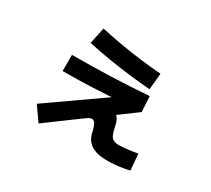

<svg xmlns="http://www.w3.org/2000/svg" viewBox="-132 -863 1264 1150"><g transform="rotate(30 500.0 -288.5)"><path d="M235 55 167 -42 614 -355 620 -307Q511 -298 410 -293.5Q309 -289 203 -289V-401Q341 -401 468.5 -405.5Q596 -410 730 -420L736 -313L515 -150L476 -179Q480 -215 496 -228Q512 -241 546 -241Q580 -241 598.5 -231Q617 -221 627 -202Q637 -183 642 -155Q648 -126 655.5 -107.5Q663 -89 678 -81Q693 -73 718 -73Q732 -73 754.5 -75Q777 -77 801 -80.5Q825 -84 843 -88L853 24Q828 30 802.5 34Q777 38 753 40Q729 42 708 42Q655 43 623 32Q591 21 574 4Q557 -13 549 -33Q541 -53 538 -71Q530 -103 521 -116Q512 -129 498 -129Q493 -129 487 -127Q481 -125 470 -117.5Q459 -110 436 -93ZM708 -455Q640 -460 564.5 -469Q489 -478 413 -490.5Q337 -503 264 -519L288 -632Q356 -617 430.5 -604Q505 -591 579 -582Q653 -573 719 -568Z"/></g></svg>

Font: M PLUS 2 Thin
Style: Bold
Weight: 700
Version: Version 1.001